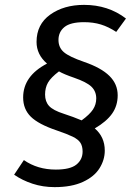

<svg xmlns="http://www.w3.org/2000/svg" viewBox="-20 -697 567 788"><path d="M463 -306Q463 -263 440 -230.5Q417 -198 369 -170Q410 -135 410 -79Q410 -41 388.5 -6.5Q367 28 320.5 49.5Q274 71 204 71Q156 71 113.5 57Q71 43 38 20L78 -40Q134 -1 209 -1Q268 -1 293.5 -21.5Q319 -42 319 -75Q319 -97 310 -111Q301 -125 278.5 -136Q256 -147 212 -162Q138 -187 106.5 -218Q75 -249 75 -297Q75 -385 173 -436Q130 -473 130 -525Q130 -597 186 -637Q242 -677 325 -677Q424 -677 497 -621L457 -566Q425 -587 394 -596.5Q363 -606 325 -606Q269 -606 244.5 -586Q220 -566 220 -533Q220 -502 242 -483Q264 -464 325 -443Q395 -419 429 -385.5Q463 -352 463 -306ZM375 -293Q375 -322 355.5 -341Q336 -360 284 -378Q243 -392 222 -404Q189 -379 177 -358Q165 -337 165 -309Q165 -280 181.5 -262Q198 -244 242 -230Q282 -217 315 -203Q348 -227 361.5 -247.5Q375 -268 375 -293Z"/></svg>

Font: Fira Sans
Style: Italic
Weight: 400
Italic angle: -8°
Designer: bBox Type GmbH & Carrois Corporate GbR & Edenspiekermann AG
Foundry: bBox Type GmbH & Carrois Corporate GbR & Edenspiekermann AG
Version: Version 4.301